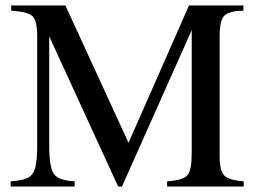

<svg xmlns="http://www.w3.org/2000/svg" viewBox="-20 -682 933 702"><path d="M871 0H591V-19Q650 -23 665.5 -41.5Q681 -60 681 -123V-572L426 0H412L160 -549V-151Q160 -70 177 -46Q194 -22 253 -19V0H19V-19Q63 -22 82 -32Q101 -42 108.5 -67.5Q116 -93 116 -151V-549Q116 -606 99 -622.5Q82 -639 21 -643V-662H219L450 -160L671 -662H870V-643Q816 -642 799.5 -624Q783 -606 783 -550V-112Q783 -59 799.5 -41Q816 -23 871 -19Z"/></svg>

Font: STIX
Style: Regular
Weight: 400
Designer: MicroPress Inc., with final additions and corrections provided by Coen Hoffman, Elsevier (retired)
Version: Version 1.1.1